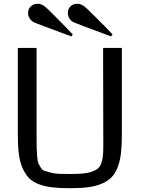

<svg xmlns="http://www.w3.org/2000/svg" viewBox="-20 -981 744 1013"><path d="M74 0ZM623 -728V-272Q623 -213 618 -171Q613 -129 600 -96.5Q587 -64 567 -44Q547 -24 515 -11Q483 2 443.5 7Q404 12 348 12Q294 12 256 7.5Q218 3 185.5 -9Q153 -21 133.5 -41Q114 -61 99.5 -93Q85 -125 79.5 -168Q74 -211 74 -272V-728H173V-259Q173 -219 173.5 -201Q174 -183 176 -156.5Q178 -130 182 -120.5Q186 -111 195 -97Q204 -83 215.5 -79.5Q227 -76 247 -70.5Q267 -65 290.5 -64Q314 -63 348 -63Q389 -63 417 -65.5Q445 -68 465.5 -75.5Q486 -83 497 -92.5Q508 -102 514.5 -120.5Q521 -139 523 -159Q525 -179 525 -212L524 -728ZM429 -944Q437 -938 473.5 -901.5Q510 -865 542 -833L574 -799L565 -789L520 -806Q474 -823 426 -841Q378 -859 372 -862Q355 -869 346.5 -883Q338 -897 338 -913Q338 -933 351.5 -947Q365 -961 388 -961Q409 -961 429 -944ZM220 -944Q228 -938 264 -901.5Q300 -865 332 -833L364 -799L356 -789L310 -806Q265 -823 216.5 -841Q168 -859 163 -862Q146 -869 137 -883Q128 -897 128 -913Q128 -933 142 -947Q156 -961 178 -961Q200 -961 220 -944Z"/></svg>

Font: Myanmar Chatu
Style: Regular
Weight: 400
Designer: Danh Hong
Foundry: Google Inc.
Version: Version 2.00 November 20, 2015